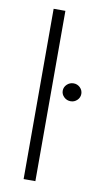

<svg xmlns="http://www.w3.org/2000/svg" viewBox="-83 -746 411 785"><g transform="rotate(10 123.0 -353.5)"><path d="M123 0H74.2V-707H123ZM168.9 -383.8Q168.9 -398.9 180.4 -409.9Q191.9 -420.9 208 -420.9Q223.6 -420.9 234.9 -409.9Q246.1 -398.9 246.1 -383.8Q246.1 -368.7 234.9 -357.7Q223.6 -346.7 208 -346.7Q191.9 -346.7 180.4 -357.7Q168.9 -368.7 168.9 -383.8Z"/></g></svg>

Font: Pretendard Std ExtraLight
Style: Regular
Weight: 200
Designer: Base glyphs from Inter by Rasmus Andersson; Hangeul glyphs from Noto Sans CJK(Source Han Sans) by Jang Soo-young and Kan
Foundry: Kil Hyung-jin
Version: Version 1.309